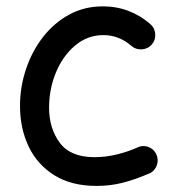

<svg xmlns="http://www.w3.org/2000/svg" viewBox="-20 -555 563 613"><path d="M464.8 -413.1Q452.6 -398.9 433.3 -397.5Q414.1 -396 399.9 -408.2Q359.9 -442.9 310.5 -442.9Q258.8 -442.9 219.5 -409.4Q180.2 -376 158.4 -323.2Q136.7 -270.5 136.7 -211.4Q136.7 -145 170.9 -99.1Q205.1 -53.2 281.2 -53.2Q318.8 -53.2 355.7 -62.5Q392.6 -71.8 423.8 -86.4Q441.9 -92.3 459 -83.5Q476.1 -74.7 481.4 -56.2Q486.8 -38.1 478 -21.2Q469.2 -4.4 451.2 1Q410.2 18.6 371.1 28.6Q332 38.6 288.6 38.6Q208 38.6 153.6 4.6Q99.1 -29.3 71.5 -87.2Q43.9 -145 43.9 -216.8Q43.9 -277.3 63 -334.2Q82 -391.1 116.9 -436.3Q151.9 -481.4 200.4 -508.1Q249 -534.7 308.1 -534.7Q352.5 -534.7 390.6 -520Q428.7 -505.4 460 -478Q474.1 -465.8 475.6 -446.5Q477.1 -427.2 464.8 -413.1Z"/></svg>

Font: Mikhak-FD Medium
Style: Regular
Weight: 500
Designer: Amin Abedi
Version: Version 3.2